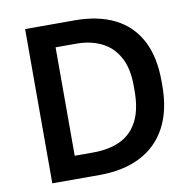

<svg xmlns="http://www.w3.org/2000/svg" viewBox="-79 -779 862 858"><g transform="rotate(-10 352.5 -350.0)"><path d="M90 0V-700H315Q421 -700 496 -662.5Q571 -625 610.5 -550.5Q650 -476 650 -365V-345Q650 -233 609 -156Q568 -79 490.5 -39.5Q413 0 305 0ZM210 -104H295Q364 -104 415.5 -127.5Q467 -151 495.5 -204Q524 -257 524 -345V-365Q524 -447 495 -498Q466 -549 416.5 -572.5Q367 -596 305 -596H210Z"/></g></svg>

Font: Golos Text Medium
Style: Regular
Weight: 500
Designer: A.Korolkova, Vitaly Kuzmin
Foundry: ParaType Ltd
Version: Version 2.004